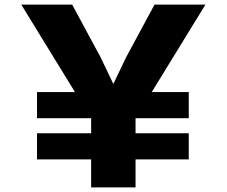

<svg xmlns="http://www.w3.org/2000/svg" viewBox="-20 -760 980 830"><path d="M140 -249V-362H304L72 -740H292L415 -512L470 -397L525 -512L648 -740H868L636 -362H796V-249H566V-184H796V-71H566V50H374V-71H140V-184H374V-249Z"/></svg>

Font: OA Gothic ExtraBold
Style: Regular
Weight: 800
Designer: Choi Chi-young, Lee Jaesang, Lee Juhyun, Han Dohee
Foundry: DDUNGSANG CORP.
Version: Version 1.000;Build 20210203